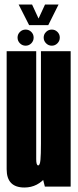

<svg xmlns="http://www.w3.org/2000/svg" viewBox="-20 -827 344 851"><path d="M178.8 0 161.5 -68V-600H293.2V0ZM140.5 -600V-255.9Q140.5 -150 140.5 -121.9Q140.5 -93.9 149.2 -93.9Q157.1 -93.9 159.3 -118.4Q161.5 -142.9 161.5 -189.6L226 -182.6Q226 -97.2 186.9 -46.6Q147.9 4.1 88.2 4.1Q9.5 4.1 9.5 -76.8Q9.5 -157.8 9.5 -255.6V-600ZM93.6 -624.5Q78.9 -624.5 68.3 -635.1Q57.8 -645.6 57.8 -660.4Q57.8 -675.1 68.3 -685.5Q78.9 -695.9 93.6 -695.9Q108.4 -695.9 118.8 -685.5Q129.1 -675.1 129.1 -660.4Q129.1 -645.6 118.8 -635.1Q108.4 -624.5 93.6 -624.5ZM209.5 -624.5Q194.8 -624.5 184.2 -635.1Q173.6 -645.6 173.6 -660.4Q173.6 -675.1 184.2 -685.5Q194.8 -695.9 209.5 -695.9Q224.2 -695.9 234.6 -685.5Q245 -675.1 245 -660.4Q245 -645.6 234.6 -635.1Q224.2 -624.5 209.5 -624.5ZM109.1 -715.5 62.6 -807H122.1L150.9 -744.8L179.6 -807H239.6L193.9 -715.5Z"/></svg>

Font: Anybody UltraCondensed Thin
Style: Regular
Weight: 100
Width: 1
Designer: Tyler Finck
Foundry: Etcetera Type Company
Version: Version 1.110